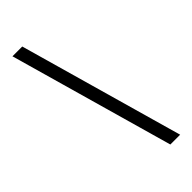

<svg xmlns="http://www.w3.org/2000/svg" viewBox="-293 -830 1029 1029"><g transform="rotate(-45 221.0 -315.5)"><path d="M393.6 150.4H319.3L55.2 -782.2H129.4Z"/></g></svg>

Font: Proza Libre
Style: Regular
Weight: 400
Designer: Jasper de Waard
Foundry: Jasper de Waard
Version: Version 1.001; ttfautohint (v1.4.1.8-43bc)